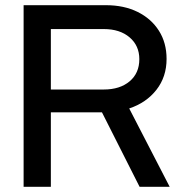

<svg xmlns="http://www.w3.org/2000/svg" viewBox="-20 -720 699 740"><path d="M71 0V-700H388Q458 -700 510.5 -674Q563 -648 592.5 -601.5Q622 -555 622 -493Q622 -424 583 -374Q544 -324 478 -302L634 0H518L373 -287H176V0ZM176 -375H380Q442 -375 479.5 -406.5Q517 -438 517 -492Q517 -544 479.5 -576Q442 -608 380 -608H176Z"/></svg>

Font: Red Hat Display Medium
Style: Regular
Weight: 500
Designer: Pentagram, MCKL
Foundry: Pentagram, MCKL
Version: Version 1.023